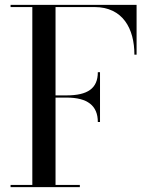

<svg xmlns="http://www.w3.org/2000/svg" viewBox="-20 -770 617 790"><path d="M23.5 -9V0H308.5V-9H208.5V-368.5H253.5C340.5 -368.5 382.5 -335 382.5 -268H391.5V-473H382.5C382.5 -406 340.5 -377.5 253.5 -377.5H208.5V-741H368.5C485.5 -741 533 -652 533 -545H542V-750H23.5V-741H113V-9Z"/></svg>

Font: Bodoni* 24
Style: Regular
Weight: 400
Version: Version 2.3